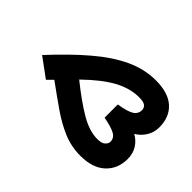

<svg xmlns="http://www.w3.org/2000/svg" viewBox="-176 -815 960 960"><g transform="rotate(-45 304.0 -335.0)"><path d="M258.3 -670.4Q360.8 -575.7 430.4 -493.9Q500 -412.1 535.6 -335.2Q571.3 -258.3 571.3 -178.2Q571.3 -90.3 530.3 -45.2Q489.3 0 417 0Q381.3 0 351.8 -18.3Q322.3 -36.6 305.2 -65.9Q289.1 -36.1 260.5 -18.1Q231.9 0 193.8 0Q123.5 0 80.3 -46.4Q37.1 -92.8 37.1 -178.2Q37.1 -243.7 61.5 -301.3Q85.9 -358.9 126.2 -416.7Q166.5 -474.6 213.9 -539.6L184.1 -569.3ZM193.4 -122.1Q219.2 -122.1 232.9 -145.8Q246.6 -169.4 257.8 -228H351.1Q360.4 -169.9 375 -146Q389.6 -122.1 417 -122.1Q432.1 -122.1 442.1 -133.8Q452.1 -145.5 452.1 -177.7Q452.1 -242.2 416.5 -307.4Q380.9 -372.6 302.7 -452.6Q231.9 -364.3 194.1 -299.3Q156.2 -234.4 156.2 -177.7Q156.2 -147.9 168.2 -135Q180.2 -122.1 193.4 -122.1Z"/></g></svg>

Font: Vazir WOL
Style: Bold-WOL
Weight: 700
Designer: Saber Rastikerdar
Foundry: Saber Rastikerdar
Version: Version 30.0.0